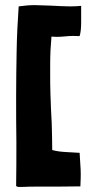

<svg xmlns="http://www.w3.org/2000/svg" viewBox="-20 -729 361 750"><path d="M75 1C88 0 103 0 118 0H157H197L294 -1C295 -22 296 -44 295 -67C294 -89 292 -111 291 -132C275 -133 258 -134 239 -135C220 -136 201 -138 184 -143C184 -176 183 -211 182 -248C180 -285 178 -324 177 -363C176 -391 176 -418 176 -445V-478C176 -516 178 -552 181 -586C188 -586 196 -585 203 -585C214 -585 225 -586 236 -587C256 -589 275 -589 291 -588C295 -601 297 -618 297 -641V-706C283 -705 269 -704 254 -704C229 -704 203 -706 178 -707C157 -708 137 -708 116 -709C95 -709 74 -707 53 -704C49 -647 46 -589 45 -530C44 -471 43 -411 43 -352C43 -293 43 -234 44 -175C44 -116 44 -57 43 -2C55 3 47 1 75 1Z"/></svg>

Font: Londrina Solid CC
Style: CC
Weight: 400
Designer: Marcelo Magalhaes
Foundry: Tipos Pereira
Version: Version 1.003;FEAKit 1.0